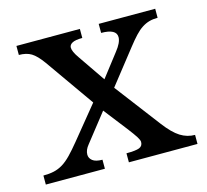

<svg xmlns="http://www.w3.org/2000/svg" viewBox="-83 -624 774 719"><g transform="rotate(-15 304.5 -265.0)"><path d="M392 -412Q416 -442 416 -463Q416 -495 357 -495V-530H576V-495Q558 -495 543.5 -491Q529 -487 515 -478Q501 -469 486.5 -453.5Q472 -438 454 -415L351 -284L484 -109Q515 -68 541.5 -51.5Q568 -35 598 -35V0H332V-35Q368 -35 382 -40.5Q396 -46 396 -62Q396 -69 387.5 -82.5Q379 -96 359 -122L289 -212L204 -104Q189 -86 189 -68Q189 -54 201 -44.5Q213 -35 239 -35V0H10V-35Q33 -35 51 -39Q69 -43 85.5 -53Q102 -63 119.5 -81Q137 -99 159 -126L261 -251L128 -440Q105 -472 86 -483.5Q67 -495 38 -495V-530H284V-495Q257 -495 245 -488.5Q233 -482 233 -471Q233 -456 252 -429L324 -324Z"/></g></svg>

Font: Libre Baskerville
Style: Regular
Weight: 400
Designer: Pablo Impallari, Rodrigo Fuenzalida
Foundry: Pablo Impallari, Rodrigo Fuenzalida
Version: Version 1.000; ttfautohint (v0.93) -l 8 -r 50 -G 200 -x 14 -